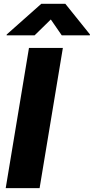

<svg xmlns="http://www.w3.org/2000/svg" viewBox="-20 -976 487 996"><path d="M9.6 0 130.3 -727.3H306.1L185.4 0ZM14.9 -797.2 194.2 -956.3H318.9L446.7 -797.2L446 -792.6H300.4L243.6 -875L159.4 -792.6H14.2Z"/></svg>

Font: Inter P Extra Bold
Style: Italic
Weight: 800
Italic angle: 9.39999°
Designer: Rasmus Andersson
Foundry: rsms
Version: Version 3.018;git-588b23468